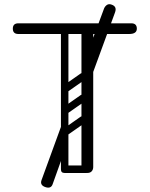

<svg xmlns="http://www.w3.org/2000/svg" viewBox="-20 -809 700 898"><path d="M388 0Q361 0 361 -26Q361 -190 361 -350Q361 -510 361 -674Q361 -700 388 -700Q416 -700 416 -676V-28Q416 -16 409 -8Q402 0 388 0ZM66 -650Q40 -650 40 -675Q40 -700 66 -700H594Q620 -700 620 -675Q620 -650 584 -650ZM283 0Q265 0 265 -18V-660Q265 -676 283 -676Q300 -676 300 -659V-17Q300 0 283 0ZM265 -17Q265 -35 283 -35H386Q404 -35 404 -17Q404 0 385 0H282Q265 0 265 -17ZM275 -84 226 53Q218 75 192 66Q166 57 174 34L275 -243ZM503 -787Q528 -778 518 -751L400 -429L405 -603L467 -770Q472 -781 481 -786.5Q490 -792 503 -787ZM301 -383Q286 -372 277 -386Q273 -391 272.5 -398Q272 -405 280 -411L357 -465Q372 -475 382 -461Q386 -455 385.5 -448.5Q385 -442 378 -437ZM301 -282Q286 -271 277 -285Q273 -290 272.5 -297Q272 -304 280 -310L357 -364Q372 -374 382 -360Q386 -354 385.5 -347.5Q385 -341 378 -336ZM301 -181Q286 -170 277 -184Q273 -189 272.5 -196Q272 -203 280 -209L357 -263Q372 -273 382 -259Q386 -253 385.5 -246.5Q385 -240 378 -235Z"/></svg>

Font: Agu Display Uzo
Style: Regular
Weight: 400
Designer: Oluwaseun Badejo
Version: Version 1.103